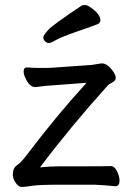

<svg xmlns="http://www.w3.org/2000/svg" viewBox="-20 -733 530 763"><path d="M379 -653Q379 -642 368 -637Q351 -630 287 -608Q223 -586 202.5 -574Q182 -562 174 -562Q166 -562 159 -569Q152 -576 152 -584.5Q152 -593 172 -614.5Q192 -636 305 -711Q308 -713 317 -713Q327 -713 341 -703Q379 -676 379 -653ZM214 -72H291Q403 -72 419 -73H420Q435 -73 445 -52.5Q455 -32 455 -15Q455 7 438 7H437Q397 3 357 1H222Q133 1 106 5.5Q79 10 67 10Q53 10 42 -7Q31 -24 31 -38Q31 -52 35 -61.5Q39 -71 51 -79Q63 -87 87 -118Q205 -274 324 -404L191 -394Q165 -393 122 -387H120Q97 -387 81 -423Q74 -437 74 -449Q74 -465 87 -465H89Q115 -463 136 -463H168Q180 -463 189 -464L345 -475L382 -481H386Q409 -480 431 -447Q440 -434 440 -423Q440 -412 424 -404Q412 -398 407 -392Q261 -230 139 -68Q181 -72 214 -72Z"/></svg>

Font: Moon Stars Kai
Style: Bold
Weight: 700
Designer: GuiWonder
Version: Version 1.101